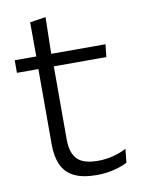

<svg xmlns="http://www.w3.org/2000/svg" viewBox="-75 -674 546 736"><g transform="rotate(-10 198.0 -306.0)"><path d="M242.5 9.5Q189 9.5 155.8 -6.5Q122.5 -22.5 107.2 -55.5Q92 -88.5 92 -137.5V-455.5H152V-144.5Q152 -93 175.8 -68.2Q199.5 -43.5 256 -43.5Q286 -43.5 314.2 -50.5Q342.5 -57.5 367.5 -70.5L362 -17.5Q338.5 -5 307 2.2Q275.5 9.5 242.5 9.5ZM8.5 -429.5V-478.5H362L356.5 -429.5ZM92.5 -471.5 92 -611.5 153.5 -621 150.5 -471.5Z"/></g></svg>

Font: Anek Gurmukhi Light
Style: Regular
Weight: 300
Designer: Sarang Kulkarni (Gurmukhi), Yesha Goshar (Latin)
Foundry: Ek Type
Version: Version 1.003